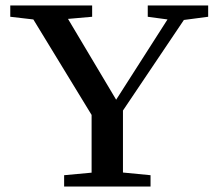

<svg xmlns="http://www.w3.org/2000/svg" viewBox="-20 -683 810 703"><path d="M214.8 0V-41.5L315.4 -50.8V-262.2L102.1 -611.8L17.6 -621.6V-663.1H317.4V-621.6L229 -613.8L405.3 -317.9L593.3 -611.8L521 -621.6V-663.1H742.2V-621.6L653.3 -609.9L430.2 -278.3V-51.3L531.2 -41.5V0Z"/></svg>

Font: Elstob 6pt Medium
Style: Regular
Weight: 500
Designer: Peter S. Baker
Version: Version 1.015